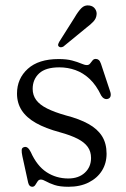

<svg xmlns="http://www.w3.org/2000/svg" viewBox="-20 -688 470 717"><path d="M235 -21.5Q273.5 -21.5 296.8 -43Q320 -64.5 320 -98Q320 -122 307.8 -139.2Q295.5 -156.5 269.8 -169.8Q244 -183 204 -194Q150 -208.5 114.5 -228.5Q79 -248.5 61.2 -275.8Q43.5 -303 43.5 -338.5Q43.5 -394.5 83.8 -431Q124 -467.5 199 -467.5Q229 -467.5 249.5 -462Q270 -456.5 283 -450.8Q296 -445 304.5 -445Q312 -445 316.5 -450.8Q321 -456.5 325.5 -462.2Q330 -468 337.5 -468Q344 -468 348.8 -464Q353.5 -460 357 -450L390.5 -349Q395 -337 393 -329.2Q391 -321.5 383.5 -319Q376 -316.5 369.2 -320Q362.5 -323.5 358 -331Q339.5 -370 315 -393Q290.5 -416 261.8 -426.2Q233 -436.5 201.5 -436.5Q150.5 -436.5 126.2 -414Q102 -391.5 102 -356Q102 -332.5 115.2 -314.5Q128.5 -296.5 156 -282.8Q183.5 -269 226 -257Q276.5 -244 310.2 -225.2Q344 -206.5 361 -179.5Q378 -152.5 378 -114Q378 -78.5 360.8 -50.8Q343.5 -23 311.5 -6.8Q279.5 9.5 235.5 9.5Q203.5 9.5 183.5 2.8Q163.5 -4 151.8 -10.8Q140 -17.5 132.5 -17.5Q125 -17.5 120.5 -10.8Q116 -4 111.8 2.8Q107.5 9.5 100.5 9.5Q95 9.5 91 5.8Q87 2 85 -6.5L63.5 -105Q60.5 -119 61 -127.8Q61.5 -136.5 69.5 -138.5Q76.5 -141 82.8 -136.5Q89 -132 95 -120Q118 -68.5 154 -45Q190 -21.5 235 -21.5ZM258.5 -622.5Q271.5 -645 283.8 -657.5Q296 -670 313.5 -667.5Q328 -665.5 335.2 -654.8Q342.5 -644 340.5 -632Q339 -618.5 328.8 -607.5Q318.5 -596.5 302.5 -584.5L216.5 -514Q212.5 -512 208 -511.5Q203.5 -511 200 -514Q196 -517.5 197.2 -522.2Q198.5 -527 201 -531.5Z"/></svg>

Font: Fraunces 48pt Soft Wonky Light
Style: Regular
Weight: 300
Version: Version 1.000;[b76b70a41]